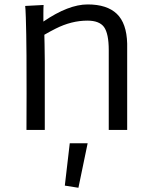

<svg xmlns="http://www.w3.org/2000/svg" viewBox="-20 -592 707 875"><path d="M100.6 0 101.1 -165.5Q101.1 -376.5 99.6 -434.6L97.7 -511.7Q96.2 -556.6 94.7 -564.9L178.7 -569.3Q178.2 -563.5 178 -554Q177.7 -544.4 177.7 -530.3V-493.7Q292 -571.8 379.6 -571.8Q467.3 -571.8 512.2 -529.1Q557.1 -486.3 559.6 -393.6V0H475.6V-363.8Q475.6 -438.5 454.1 -468.8Q432.6 -498 378.4 -498Q305.7 -498 233.4 -461.4Q209 -449.2 182.1 -433.6L183.1 -389.2Q184.1 -352.1 184.1 -314V0ZM379.4 61 337.4 263.7 275.4 253.9 297.9 61Z"/></svg>

Font: Duru Sans
Style: Regular
Weight: 400
Designer: Onur Yazõcõgil
Foundry: Onur Yazõcõgil
Version: Version 1.001